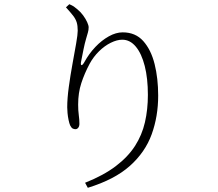

<svg xmlns="http://www.w3.org/2000/svg" viewBox="-20 -824 1040 914"><path d="M385 46Q473 11 531 -33Q589 -77 622.5 -129Q656 -181 670 -242Q684 -303 684 -372Q684 -451 669 -510Q654 -569 626.5 -602Q599 -635 562 -635Q537 -635 507.5 -620.5Q478 -606 451.5 -580Q425 -554 407 -521Q382 -474 367 -428Q352 -382 352 -326Q352 -298 355 -276.5Q358 -255 358 -235Q358 -223 352.5 -216Q347 -209 339 -209Q333 -209 326.5 -212Q320 -215 314 -227Q310 -236 306.5 -252.5Q303 -269 301.5 -286Q300 -303 300 -313Q300 -355 307.5 -410Q315 -465 325 -519.5Q335 -574 342.5 -617Q350 -660 350 -678Q350 -702 345 -718Q340 -734 327.5 -750Q315 -766 294 -789L310 -804Q324 -798 331.5 -793Q339 -788 348 -780Q364 -767 376 -750.5Q388 -734 395 -718.5Q402 -703 402 -694Q402 -681 398.5 -669.5Q395 -658 390 -640Q383 -616 378 -591Q373 -566 366 -531Q363 -515 368 -514Q373 -513 382 -529Q404 -569 434 -600.5Q464 -632 498 -651Q532 -670 564 -670Q625 -670 662 -628.5Q699 -587 716 -519Q733 -451 733 -369Q733 -270 702 -184.5Q671 -99 598 -34Q525 31 398 70Z"/></svg>

Font: Noto Serif JP ExtraLight ExtraLight
Style: Regular
Weight: 250
Version: Version 2.003-H1;hotconv 1.1.1;makeotfexe 2.6.0